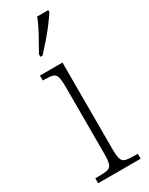

<svg xmlns="http://www.w3.org/2000/svg" viewBox="-202 -804 651 841"><g transform="rotate(-30 123.0 -383.0)"><path d="M23 0V-25H42Q71 -25 86 -29Q101 -33 106 -49Q111 -65 111 -98V-436Q111 -470 106.5 -486Q102 -502 88.5 -506.5Q75 -511 48 -511H38V-536H152V-99Q152 -65 157 -49Q162 -33 177 -29Q192 -25 222 -25H238V0ZM81 -619Q103 -658 123.5 -695Q144 -732 157 -766H213V-756Q202 -739 181.5 -711.5Q161 -684 136.5 -656Q112 -628 92 -606H81Z"/></g></svg>

Font: Noto Serif Myanmar Condensed ExtraLight
Style: Regular
Weight: 200
Width: 3
Designer: Ben Mitchell and the Monotype Design Team
Foundry: Monotype Imaging Inc.
Version: Version 2.106; ttfautohint (v1.8.4.7-5d5b)